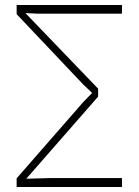

<svg xmlns="http://www.w3.org/2000/svg" viewBox="-20 -753 560 773"><path d="M47 -35 316 -343 359 -387V-371L315 -413L47 -696V-733H471V-698H130L70 -701L75 -708L375 -396V-364L75 -21L72 -33L178 -36H471V0H47Z"/></svg>

Font: Kreadon
Style: Regular
Weight: 400
Designer: kohakuno
Foundry: StudioGnu
Version: Version 1.000;Glyphs 3.1.2 (3151)